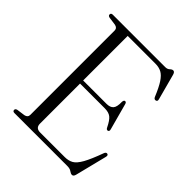

<svg xmlns="http://www.w3.org/2000/svg" viewBox="-206 -834 966 966"><g transform="rotate(45 277.0 -351.0)"><path d="M35 -689.5Q35 -700 48 -700H420.5Q435.5 -700 444.2 -708.5Q453 -717 461 -717Q471 -717 475.5 -701L512.5 -563Q516 -549.5 505 -547.5Q494.5 -545.5 489.5 -558Q469.5 -606.5 452.5 -632.2Q435.5 -658 417 -667.8Q398.5 -677.5 374 -677.5H176V-360.5H342.5Q367.5 -360.5 379.2 -373.5Q391 -386.5 390 -422.5Q391 -435.5 398 -436.5Q407 -438 410 -425L448 -285Q451.5 -272 442.5 -269.5Q434 -267.5 429 -278Q411.5 -314 395.8 -326.2Q380 -338.5 351 -338.5H176V-53.5Q176 -22.5 208 -22.5H383Q409.5 -22.5 428.5 -33.2Q447.5 -44 466 -77Q484.5 -110 508.5 -176Q513 -187.5 522 -186Q532.5 -184 528.5 -169L486.5 -1Q482.5 15.5 472 15.5Q463.5 15.5 453.2 7.8Q443 0 423.5 0H48Q35 0 35 -10.5Q35 -19.5 47 -22L90.5 -28Q110.5 -32 110.5 -50.5V-649.5Q110.5 -668 90.5 -672L47 -678Q35 -680.5 35 -689.5Z"/></g></svg>

Font: Fraunces 144pt Soft Light
Style: Regular
Weight: 300
Version: Version 1.000;[0bf87f6ff]